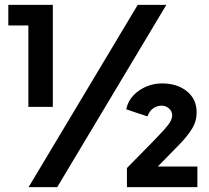

<svg xmlns="http://www.w3.org/2000/svg" viewBox="-20 -765 856 785"><path d="M96 -328H196V-745H14V-661H96ZM97 0H214L660 -745H543ZM499 0H787V-84H625L716 -177Q746 -208 765 -238.5Q784 -269 784 -306Q784 -359 744.5 -391.5Q705 -424 641 -424Q609 -424 578 -411Q547 -398 525 -374.5Q503 -351 496 -318L583 -289Q591 -312 607 -322.5Q623 -333 641 -333Q658 -333 671 -321.5Q684 -310 684 -293Q684 -277 669 -256.5Q654 -236 611 -192L499 -78Z"/></svg>

Font: Plus Jakarta Sans ExtraBold
Style: Regular
Weight: 800
Designer: Gumpita Rahayu
Foundry: Tokotype
Version: Version 2.004; ttfautohint (v1.8.3)